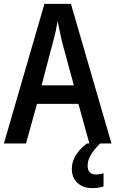

<svg xmlns="http://www.w3.org/2000/svg" viewBox="-20 -736 592 985"><path d="M551.8 0H438.5L382.3 -203.1H169.9L113.3 0H0L208 -716.3H343.8ZM193.4 -298.3H358.9L305.2 -495.6Q302.7 -503.9 299.6 -517.3Q296.4 -530.8 292.7 -546.6Q289.1 -562.5 285.9 -578.4Q282.7 -594.2 279.8 -607.4Q276.9 -620.6 275.4 -628.4Q271 -600.1 266.6 -579.3Q262.2 -558.6 257.3 -541Q245.1 -493.7 229.2 -434.3Q213.4 -375 193.4 -298.3ZM454.1 229Q405.8 229 377.2 202.4Q348.6 175.8 348.6 128.9Q348.6 94.7 368.4 61.5Q388.2 28.3 425.8 0H494.1Q462.4 30.8 446 58.6Q429.7 86.4 429.7 114.3Q429.7 137.2 440.7 148.2Q451.7 159.2 471.2 159.2Q493.7 159.2 511.2 152.3V220.7Q483.4 229 454.1 229Z"/></svg>

Font: Open Sans
Style: Regular
Weight: 600
Width: 3
Foundry: Ascender Corporation
Version: Version 1.000